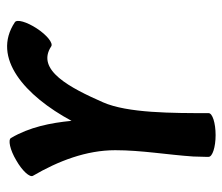

<svg xmlns="http://www.w3.org/2000/svg" viewBox="-64 -552 636 549"><g transform="rotate(-90 254.5 -278.0)"><path d="M205 0C205 -103 205 -232 236 -302C277 -395 328 -495 396 -450C405 -444 428 -462 447 -491C466 -520 474 -548 465 -554C363 -622 254 -524 183 -392C177 -453 165 -512 134 -565C129 -574 100 -568 70 -550C40 -533 20 -511 26 -502C68 -430 99 -350 99 -267C99 -192 86 -118 81 -44C81 -32 80 -20 80 -8C80 -6 80 -5 80 -3C80 -2 80 -1 80 0C80 11 108 20 142 20C177 20 205 11 205 0Z"/></g></svg>

Font: Nupuram
Style: Bold
Weight: 700
Designer: Santhosh Thottingal (santhosh.thottingal@gmail.com)
Foundry: SMC
Version: Version 1.000